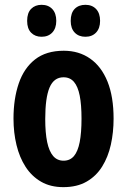

<svg xmlns="http://www.w3.org/2000/svg" viewBox="-20 -768 528 798"><path d="M452.1 -274.9Q452.1 -217.8 440.7 -166.5Q429.2 -115.2 404.5 -75.7Q379.9 -36.1 340.1 -13.2Q300.3 9.8 243.2 9.8Q189.9 9.8 150.9 -12.7Q111.8 -35.2 86.4 -74.5Q61 -113.8 48.6 -165.3Q36.1 -216.8 36.1 -274.9Q36.1 -357.4 57.9 -421.1Q79.6 -484.9 125.7 -521Q171.9 -557.1 245.1 -557.1Q308.1 -557.1 354.7 -524.4Q401.4 -491.7 426.8 -429Q452.1 -366.2 452.1 -274.9ZM168 -272.9Q168 -216.3 176 -177.7Q184.1 -139.2 200.9 -119.6Q217.8 -100.1 244.1 -100.1Q271 -100.1 287.4 -119.4Q303.7 -138.7 311.3 -177.7Q318.8 -216.8 318.8 -274.9Q318.8 -332.5 311.3 -370.6Q303.7 -408.7 287.4 -427.7Q271 -446.8 244.1 -446.8Q204.1 -446.8 186 -404.3Q168 -361.8 168 -272.9ZM92.8 -681.2Q92.8 -714.4 109.4 -731.2Q126 -748 152.8 -748Q180.7 -748 197.3 -730.5Q213.9 -712.9 213.9 -681.2Q213.9 -650.4 197.3 -632.8Q180.7 -615.2 152.8 -615.2Q126 -615.2 109.4 -632.1Q92.8 -648.9 92.8 -681.2ZM273.9 -681.2Q273.9 -714.4 290.5 -731.2Q307.1 -748 335 -748Q362.8 -748 379.4 -730.5Q396 -712.9 396 -681.2Q396 -650.4 379.4 -632.8Q362.8 -615.2 335 -615.2Q307.1 -615.2 290.5 -632.6Q273.9 -649.9 273.9 -681.2Z"/></svg>

Font: Open Sans Condensed
Style: Regular
Weight: 400
Width: 3
Designer: Monotype Design Team
Foundry: Monotype Imaging Inc.
Version: Version 3.000